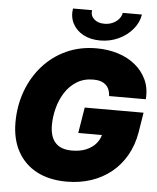

<svg xmlns="http://www.w3.org/2000/svg" viewBox="-62 -998 871 1062"><g transform="rotate(5 373.5 -467.5)"><path d="M348.1 10.7Q251.5 10.7 182.1 -25.6Q112.8 -62 75.2 -129.9Q37.6 -197.8 37.6 -291.5Q37.6 -383.3 67.1 -464.4Q96.7 -545.4 151.1 -606.9Q205.6 -668.5 281.2 -703.4Q356.9 -738.3 449.2 -738.3Q513.2 -738.3 568.6 -720.9Q624 -703.6 665 -669.9Q706.1 -636.2 727.8 -588.9Q749.5 -541.5 744.6 -481.4H541Q540 -501 533.9 -516.4Q527.8 -531.7 516.1 -542.5Q504.4 -553.2 487.3 -558.8Q470.2 -564.5 446.8 -564.5Q393.6 -564.5 354.5 -540Q315.4 -515.6 290 -475.8Q264.6 -436 252.2 -388.2Q239.7 -340.3 239.7 -293.5Q239.7 -229.5 270 -196.3Q300.3 -163.1 361.8 -163.1Q407.7 -163.1 441.7 -177.5Q475.6 -191.9 496.3 -217Q517.1 -242.2 522.5 -273.4L559.1 -263.2H388.7L412.1 -406.2H738.8L721.2 -296.9Q709 -224.1 676.3 -167Q643.6 -109.9 594.5 -70.3Q545.4 -30.8 482.7 -10Q419.9 10.7 348.1 10.7ZM464.4 -783.2Q409.7 -783.2 369.9 -804.9Q330.1 -826.7 311.3 -863.8Q292.5 -900.9 299.8 -946.3H405.8Q400.9 -917 421.9 -897.2Q442.9 -877.4 480 -877.4Q504.4 -877.4 524.9 -886.5Q545.4 -895.5 559.1 -911.1Q572.8 -926.8 576.2 -946.3H682.6Q675.3 -900.9 644 -863.8Q612.8 -826.7 565.9 -804.9Q519 -783.2 464.4 -783.2Z"/></g></svg>

Font: Inter 24pt Black
Style: Italic
Weight: 900
Italic angle: -9.3988°
Designer: Rasmus Andersson
Foundry: rsms
Version: Version 4.001;git-66647c0bb